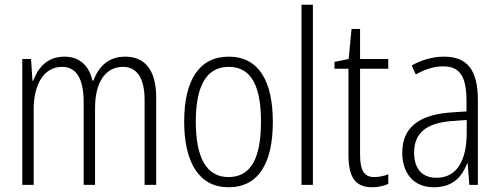

<svg xmlns="http://www.w3.org/2000/svg" viewBox="-20 -780 2107 810"><path d="M509 -541C437 -541 397 -500 374 -440H370C357 -497 321 -541 252 -541C173 -541 138 -487 120 -439H117L111 -531H74V0H122V-318C122 -422 164 -498 242 -498C294 -498 333 -460 333 -349V0H381V-324C381 -436 427 -498 499 -498C552 -498 590 -458 590 -359V0H639V-368C639 -487 589 -541 509 -541Z M1131 -266C1131 -434 1074 -541 945 -541C820 -541 757 -441 757 -267C757 -93 821 10 944 10C1071 10 1131 -92 1131 -266ZM806 -267C806 -416 850 -498 945 -498C1045 -498 1081 -408 1081 -267C1081 -113 1039 -33 944 -33C849 -33 806 -118 806 -267Z M1300 0V-760H1252V0Z M1559 -33C1513 -33 1499 -65 1499 -129V-490H1618V-531H1499V-658H1463L1451 -531L1391 -519V-490H1450V-130C1450 -37 1475 10 1550 10C1578 10 1599 4 1618 -4V-45C1602 -38 1581 -33 1559 -33Z M1853 -541C1806 -541 1758 -527 1717 -504L1734 -466C1777 -490 1815 -500 1849 -500C1918 -500 1948 -461 1948 -354V-310L1874 -305C1749 -294 1677 -243 1677 -136C1677 -56 1719 10 1810 10C1893 10 1930 -37 1951 -91H1953L1960 0H1996V-357C1996 -487 1950 -541 1853 -541ZM1881 -269 1949 -274V-217C1948 -106 1910 -30 1821 -30C1761 -30 1727 -68 1727 -136C1727 -219 1779 -260 1881 -269Z"/></svg>

Font: Noto Sans Armenian Condensed ExtraLight
Style: Regular
Weight: 200
Width: 3
Designer: Monotype Design Team
Foundry: Monotype Imaging Inc.
Version: Version 2.008